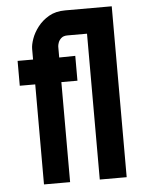

<svg xmlns="http://www.w3.org/2000/svg" viewBox="-51 -737 584 779"><g transform="rotate(-5 241.0 -348.0)"><path d="M96.6 0V-407.4H33.6V-508.6H96.6V-552Q96.6 -569 105.1 -593Q113.5 -617 131.6 -640.5Q149.7 -664 177.2 -680Q204.8 -696 243.9 -696H433.4V0H323.8V-594H244.4Q227.5 -594 218.6 -585.8Q209.7 -577.6 206.4 -567.8Q203 -558 203 -552V-507.6L268.5 -508.6V-407.4H203V0Z"/></g></svg>

Font: Stick No Bills ExtraLight
Style: Regular
Weight: 200
Designer: Kosala Senevirathne, Siva Puranthara, Lasantha Premarathna, Tharique Azeez
Foundry: mooniak
Version: Version 2.000